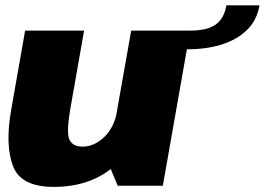

<svg xmlns="http://www.w3.org/2000/svg" viewBox="-20 -710 1012 734"><path d="M430 0H602.5L707 -593H481.5L392.5 -90ZM301.5 -593H76L22.5 -288.5Q-0.5 -158 29 -76.8Q58.5 4.5 185.5 4.5Q332 4.5 424.8 -82Q517.5 -168.5 532 -251.5L429 -290.5Q417.5 -223.5 378.8 -186.5Q340 -149.5 296 -149.5Q257 -149.5 245 -177.2Q233 -205 250 -300.5ZM706.5 -593 694.5 -521.5Q769.5 -521.5 828.5 -540.2Q887.5 -559 925 -596.2Q962.5 -633.5 972 -689.5H845.5Q839.5 -655 823 -633.8Q806.5 -612.5 778.2 -602.8Q750 -593 706.5 -593Z"/></svg>

Font: Anybody Black
Style: Italic
Weight: 900
Italic angle: -10°
Designer: Tyler Finck
Foundry: Etcetera Type Company
Version: Version 1.113;gftools[0.9.25]